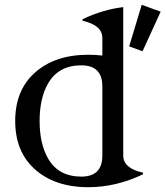

<svg xmlns="http://www.w3.org/2000/svg" viewBox="-20 -777 695 807"><path d="M575.7 -756.8 655.3 -728 579.1 -561.5 522.9 -582ZM351.1 9.8Q208 9.8 123 -68.8Q43.9 -142.1 43.9 -268.6Q43.9 -395 123 -468.3Q208 -546.9 351.1 -546.9Q380.9 -546.9 410.2 -543.5V-617.2Q410.2 -671.4 327.1 -689.5V-696.3Q411.6 -736.8 498 -747.1V-123.5Q498 -69.3 581.1 -51.3V-44.4Q467.8 9.8 351.1 9.8ZM321.8 -34.7Q410.2 -34.7 410.2 -123V-414.1Q410.2 -502.4 321.8 -502.4Q226.6 -502.4 182.6 -427.2Q146.5 -365.2 146.5 -268.6Q146.5 -171.9 182.6 -109.9Q226.1 -34.7 321.8 -34.7Z"/></svg>

Font: Modern Antiqua
Style: Book
Weight: 400
Designer: Wojciech Kalinowski "wmk69" (wmk69@o2.pl)
Foundry: Wojciech Kalinowski "wmk69" (wmk69@o2.pl)
Version: Version 3.1.0; 2021-05-28